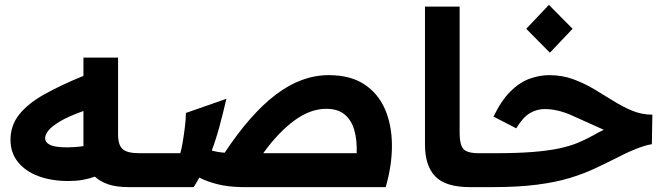

<svg xmlns="http://www.w3.org/2000/svg" viewBox="-20 -767 2746 787"><path d="M260 -25Q191 -25 137.5 -45Q84 -65 53.5 -103Q23 -141 23 -194Q23 -253 59 -298Q95 -343 162 -380.5Q229 -418 322 -456V-531H464V-215Q464 -173 482.5 -156Q501 -139 551 -139H586V0H508Q457 0 423.5 -11.5Q390 -23 369 -43Q344 -34 317.5 -29.5Q291 -25 260 -25ZM165 -201Q165 -183 185.5 -173Q206 -163 256 -163Q267 -163 284 -164Q301 -165 322 -168Q322 -172 322 -176V-312Q260 -290 226 -269.5Q192 -249 178.5 -232Q165 -215 165 -201Z M586 -139H719Q724 -155 729 -185Q734 -215 738 -247.5Q742 -280 742 -304L908 -362Q894 -302 880 -250Q866 -198 848 -150Q872 -143 901 -141Q1006 -300 1111 -379.5Q1216 -459 1327 -459Q1416 -459 1473 -421.5Q1530 -384 1558 -319.5Q1586 -255 1586.5 -172.5Q1587 -90 1561 0H973Q914 -1 871 -12Q828 -23 797 -39Q786 -19 774 0H586Q556 0 556 -70Q556 -139 586 -139ZM1317 -321Q1252 -321 1186.5 -273Q1121 -225 1059 -139H1442Q1444 -192 1432.5 -233Q1421 -274 1393 -297.5Q1365 -321 1317 -321Z M1907 0Q1806 0 1764 -44Q1722 -88 1722 -174V-740H1864V-221Q1864 -176 1878.5 -157.5Q1893 -139 1943 -139H1982V0Z M1982 -139H2007Q2099 -139 2162.5 -144Q2226 -149 2271 -158.5Q2316 -168 2349.5 -182Q2383 -196 2415 -214Q2427 -221 2436.5 -226Q2446 -231 2455 -235Q2380 -269 2322.5 -294.5Q2265 -320 2212 -320Q2181 -320 2152.5 -303.5Q2124 -287 2096 -241L2003 -289Q2034 -354 2071.5 -391.5Q2109 -429 2150 -444Q2191 -459 2231 -459Q2284 -459 2329 -442.5Q2374 -426 2414.5 -402Q2455 -378 2494 -353.5Q2533 -329 2572 -313Q2611 -297 2654 -297L2652 -176Q2599 -168 2494 -113Q2456 -94 2413 -74Q2370 -54 2314 -37Q2258 -20 2181 -10Q2104 0 1998 0H1982Q1952 0 1952 -70Q1952 -139 1982 -139ZM2234 -551 2137 -649 2230 -747 2327 -649Z"/></svg>

Font: Readex Pro SemiBold
Style: Regular
Weight: 600
Designer: Bonnie Shaver-Troup, Thomas Jockin
Foundry: Lexend
Version: Version 1.204; ttfautohint (v1.8.4.7-5d5b)